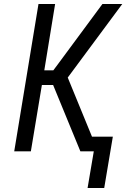

<svg xmlns="http://www.w3.org/2000/svg" viewBox="-20 -755 640 958"><path d="M500 183H417L448 0H381L245 -331H189L134 0H51L172 -735H255L201 -404H246L267 -432L491 -735H590L318 -368L439 -73H543Z"/></svg>

Font: Iosevka Aile
Style: Italic
Weight: 400
Italic angle: -9°
Designer: Belleve Invis
Foundry: Belleve Invis
Version: Version 28.0.1; ttfautohint (v1.8.4)